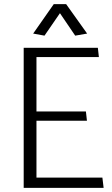

<svg xmlns="http://www.w3.org/2000/svg" viewBox="-20 -912 543 932"><path d="M483 0 477 -50H157V-326H402L397 -371H157V-635H460L455 -680H95V0ZM271 -848 345 -739 403 -749 301 -892H241L141 -749L196 -739Z"/></svg>

Font: Catamaran Thin Light
Style: Regular
Weight: 300
Version: Version 2.000